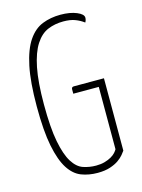

<svg xmlns="http://www.w3.org/2000/svg" viewBox="-111 -775 631 851"><g transform="rotate(-15 205.0 -350.0)"><path d="M251 -710Q295 -710 325 -697.5Q355 -685 355 -669Q355 -658 349 -648Q332 -661 310 -669.5Q288 -678 256 -678Q217 -678 184.5 -664.5Q152 -651 128 -614Q104 -577 91 -512Q78 -447 78 -345Q78 -237 90.5 -173Q103 -109 124 -75.5Q145 -42 173 -32.5Q201 -23 232 -23Q254 -23 271.5 -28Q289 -33 302 -40.5Q315 -48 322.5 -56.5Q330 -65 333 -71V-357H216V-377Q216 -388 227 -388H365V-56Q361 -50 352 -39Q343 -28 327.5 -17Q312 -6 288 2Q264 10 230 10Q190 10 156 -3Q122 -16 97.5 -54Q73 -92 59 -161.5Q45 -231 45 -344Q45 -456 60 -527.5Q75 -599 102.5 -639.5Q130 -680 168 -695Q206 -710 251 -710Z"/></g></svg>

Font: Yanone Kaffeesatz Thin
Style: Regular
Weight: 250
Designer: Yanone
Foundry: Yanone Font Production. Not for release.
Version: Version 1.002